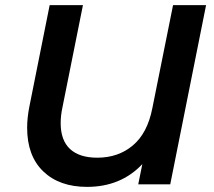

<svg xmlns="http://www.w3.org/2000/svg" viewBox="-20 -720 834 750"><path d="M785 -700 645 0H520L536 -79Q452 10 320 10Q212 10 149 -50.5Q86 -111 86 -221Q86 -260 95 -305L174 -700H304L224 -301Q217 -269 217 -239Q217 -172 253.5 -138Q290 -104 360 -104Q442 -104 499 -152Q556 -200 575 -297L656 -700Z"/></svg>

Font: Montserrat Alternates SemiBold
Style: Italic
Weight: 600
Italic angle: -11.3°
Designer: Julieta Ulanovsky
Foundry: Julieta Ulanovsky
Version: Version 7.200